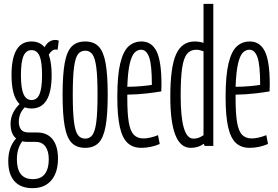

<svg xmlns="http://www.w3.org/2000/svg" viewBox="-20 -760 1446 1000"><path d="M144 -195Q125 -195 109 -201Q78 -170 78 -125Q78 -101 89.5 -85.5Q101 -70 131 -70H173Q226 -70 254 -34.5Q282 1 282 66Q282 138 247.5 179Q213 220 149 220Q88 220 55.5 184Q23 148 23 79Q23 6 64 -39Q49 -51 42 -70.5Q35 -90 35 -114Q35 -145 47.5 -171Q60 -197 82 -218Q40 -258 40 -369Q40 -544 144 -544Q187 -544 212 -514Q233 -552 268 -552Q280 -552 286 -548L280 -501Q276 -502 269 -502Q250 -502 234 -475Q249 -434 249 -369Q249 -195 144 -195ZM144 -239Q173 -239 186 -270Q199 -301 199 -369Q199 -438 186 -468.5Q173 -499 144 -499Q116 -499 102.5 -468.5Q89 -438 89 -369Q89 -301 102.5 -270Q116 -239 144 -239ZM68 70Q68 173 151 173Q193 173 213.5 146Q234 119 234 70Q234 27 216.5 3Q199 -21 166 -21H124Q109 -21 96 -24Q68 13 68 70Z M306 -267Q306 -371 317 -431.5Q328 -492 353.5 -518Q379 -544 424 -544Q468 -544 493.5 -518Q519 -492 530 -431.5Q541 -371 541 -267Q541 -163 530 -102.5Q519 -42 493.5 -16Q468 10 424 10Q379 10 353.5 -16Q328 -42 317 -102.5Q306 -163 306 -267ZM359 -267Q359 -174 365.5 -124.5Q372 -75 386 -56.5Q400 -38 424 -38Q447 -38 461 -56.5Q475 -75 481.5 -124.5Q488 -174 488 -267Q488 -360 481.5 -409.5Q475 -459 461 -477.5Q447 -496 424 -496Q400 -496 386 -477.5Q372 -459 365.5 -409.5Q359 -360 359 -267Z M716 10Q672 10 644.5 -15.5Q617 -41 604 -99Q591 -157 591 -254Q591 -368 606.5 -431Q622 -494 650 -519Q678 -544 717 -544Q770 -544 795.5 -492.5Q821 -441 821 -320Q821 -314 820.5 -301.5Q820 -289 820 -284Q792 -279 745.5 -273.5Q699 -268 643 -267V-248Q643 -167 651 -121.5Q659 -76 677.5 -57.5Q696 -39 727 -39Q760 -39 803 -56L812 -10Q765 10 716 10ZM643 -308Q680 -308 718.5 -311.5Q757 -315 771 -318Q771 -422 757 -461.5Q743 -501 715 -501Q696 -501 681 -486Q666 -471 656 -429.5Q646 -388 643 -308Z M1046 0 1041 -11Q1013 10 973 10Q867 10 867 -256Q867 -410 897 -477Q927 -544 994 -544Q1016 -544 1040 -537V-740H1091V0ZM1040 -56V-493Q1017 -501 1003 -501Q972 -501 954 -479Q936 -457 928.5 -405Q921 -353 921 -262Q921 -38 987 -38Q1002 -38 1013.5 -42Q1025 -46 1040 -56Z M1280 10Q1236 10 1208.5 -15.5Q1181 -41 1168 -99Q1155 -157 1155 -254Q1155 -368 1170.5 -431Q1186 -494 1214 -519Q1242 -544 1281 -544Q1334 -544 1359.5 -492.5Q1385 -441 1385 -320Q1385 -314 1384.5 -301.5Q1384 -289 1384 -284Q1356 -279 1309.5 -273.5Q1263 -268 1207 -267V-248Q1207 -167 1215 -121.5Q1223 -76 1241.5 -57.5Q1260 -39 1291 -39Q1324 -39 1367 -56L1376 -10Q1329 10 1280 10ZM1207 -308Q1244 -308 1282.5 -311.5Q1321 -315 1335 -318Q1335 -422 1321 -461.5Q1307 -501 1279 -501Q1260 -501 1245 -486Q1230 -471 1220 -429.5Q1210 -388 1207 -308Z"/></svg>

Font: Georama Extra Condensed Light
Style: Regular
Weight: 300
Width: 2
Designer: Jean-Baptiste Levee
Foundry: Production Type
Version: Version 1.000